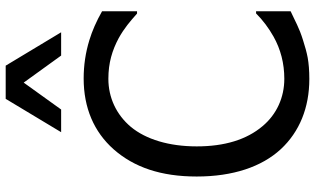

<svg xmlns="http://www.w3.org/2000/svg" viewBox="-226 -814 1054 641"><g transform="rotate(-90 300.5 -493.0)"><path d="M402.3 -1000.5H291.5L180.2 -815.4H255.9L345.7 -940.4L436 -815.4H513.7ZM357.9 13.2C386.2 13.2 409.7 11.2 428.7 7.8C446.8 4.4 466.3 -1 487.3 -7.8C507.8 -14.2 524.9 -21 539.1 -27.8L550.3 -33.2L584 -49.3V-164.6H576.7C554.2 -142.1 528.3 -122.6 499.5 -106.4C457 -82.5 409.7 -70.3 358.4 -70.3C296.4 -70.3 239.7 -95.7 200.2 -143.1C155.3 -196.3 132.8 -269.5 132.8 -362.8C132.8 -455.1 156.2 -532.2 197.8 -582.5C238.8 -631.3 295.9 -657.7 358.4 -657.7C411.6 -657.7 453.6 -645 494.6 -623C528.3 -604 549.3 -585.9 576.2 -562H584V-678.7C550.3 -697.8 518.1 -711.9 487.3 -721.2C445.8 -733.9 403.3 -740.2 359.4 -740.2C261.7 -740.2 181.6 -706.1 123 -640.1C63 -571.8 32.2 -482.4 32.2 -362.8C32.2 -241.7 64.5 -146 123.5 -82C181.6 -19.5 262.2 13.2 357.9 13.2Z"/></g></svg>

Font: SG Kara SemiBold
Style: Regular
Weight: 400
Designer: Damoon Khanjanzadeh
Version: Version 1.000